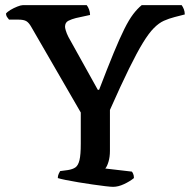

<svg xmlns="http://www.w3.org/2000/svg" viewBox="-20 -724 736 744"><path d="M418 0Q410 0 388.5 -2.5Q367 -5 339.5 -9Q312 -13 284.5 -17.5Q257 -22 235 -26.5Q213 -31 204 -34Q204 -43 207.5 -50.5Q211 -58 213 -61L243 -65Q262 -68 272.5 -75.5Q283 -83 288 -103.5Q293 -124 293 -167V-288L101 -620Q92 -636 82 -642Q72 -648 51 -648H15Q13 -651 8.5 -656.5Q4 -662 3 -671Q8 -678 20.5 -685.5Q33 -693 47 -698.5Q61 -704 68 -704H316Q321 -698 325 -687.5Q329 -677 329 -666L274 -654Q258 -650 245 -643.5Q232 -637 232 -620Q232 -616 235 -605.5Q238 -595 245 -581L359 -376H364Q397 -462 420.5 -519Q444 -576 462 -612Q480 -648 496 -669Q512 -690 529 -704H684Q689 -697 692.5 -688Q696 -679 696 -668L657 -658Q634 -652 615 -643.5Q596 -635 576.5 -615.5Q557 -596 534 -558.5Q511 -521 480 -458Q449 -395 406 -298V-139Q406 -116 400.5 -97.5Q395 -79 388 -71L491 -59Q493 -57 496 -50.5Q499 -44 499 -34Q483 -21 460.5 -10.5Q438 0 418 0Z"/></svg>

Font: Texturina Medium
Style: Regular
Weight: 500
Designer: Guillermo Torres Carreño
Foundry: Omnibus-Type
Version: Version 1.003